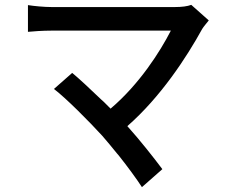

<svg xmlns="http://www.w3.org/2000/svg" viewBox="-20 -716 940 790"><path d="M648 -20C612 -68 557 -138 504 -197C641 -317 747 -479 812 -597C818 -607 829 -619 839 -632L767 -696C751 -690 728 -687 700 -687H192C162 -687 120 -691 95 -695V-585C114 -587 156 -590 192 -590H683C639 -504 554 -370 435 -269C433 -271 430 -274 427 -277L419 -285C415 -289 411 -293 407 -297L398 -305C350 -351 304 -394 277 -416L202 -350C253 -311 347 -216 401 -157C420 -135 441 -110 461 -85L468 -77C506 -29 542 20 564 54L648 -20Z"/></svg>

Font: Glow Sans SC Condensed Medium
Style: Regular
Weight: 600
Width: 3
Designer: Ryoko NISHIZUKA (kana, bopomofo & ideographs); Paul D. Hunt (Latin, Greek & Cyrillic); Sandoll Communications, Soo-young
Version: Version 0.93